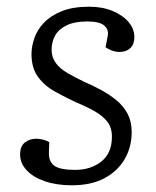

<svg xmlns="http://www.w3.org/2000/svg" viewBox="-20 -539 466 573"><path d="M204 -32Q251 -32 282.5 -57Q314 -82 314 -131Q314 -158 300.5 -175.5Q287 -193 262.5 -207Q238 -221 206 -234Q174 -249 143.5 -266Q113 -283 93.5 -309.5Q74 -336 74 -378Q74 -400 82.5 -425Q91 -450 111 -471Q131 -492 164 -505.5Q197 -519 246 -519Q285 -519 315.5 -506.5Q346 -494 363.5 -473.5Q381 -453 381 -428Q381 -407 369 -395.5Q357 -384 337 -384Q324 -384 313 -388.5Q302 -393 295 -398L301 -429Q306 -449 292 -462Q278 -475 241 -475Q202 -475 178 -463Q154 -451 144 -432Q134 -413 134 -391Q134 -368 146.5 -351Q159 -334 181.5 -321Q204 -308 233 -294Q259 -283 283.5 -269.5Q308 -256 328.5 -239Q349 -222 361 -199Q373 -176 373 -145Q373 -100 352 -64Q331 -28 291.5 -7Q252 14 194 14Q149 14 114 2Q79 -10 59.5 -31Q40 -52 40 -78Q40 -103 54.5 -114Q69 -125 88 -125Q99 -125 109.5 -122Q120 -119 127 -115L126 -84Q125 -57 142 -44.5Q159 -32 204 -32Z"/></svg>

Font: Literata Light
Style: Italic
Weight: 300
Italic angle: -2°
Designer: Latin by Veronika Burian and Jose Scaglione. Greek by Irene Vlachou. Cyrillic by Vera Evstafieva
Foundry: TypeTogether
Version: Version 3.103;gftools[0.9.29]